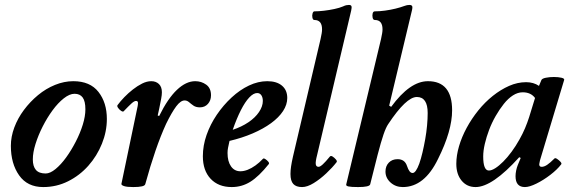

<svg xmlns="http://www.w3.org/2000/svg" viewBox="-20 -745 2306 778"><path d="M155 13Q91 13 57.5 -34.5Q24 -82 24 -154Q24 -191 38 -228.5Q52 -266 77 -299.5Q102 -333 134 -359.5Q166 -386 203 -401Q240 -416 277 -416Q345 -416 379 -372.5Q413 -329 413 -263Q413 -212 393 -162.5Q373 -113 338 -73.5Q303 -34 256 -10.5Q209 13 155 13ZM165 -42Q183 -42 205 -60Q227 -78 248 -107Q269 -136 287 -171Q305 -206 315.5 -240Q326 -274 326 -302Q326 -335 315 -350Q304 -365 282 -365Q262 -365 238.5 -346.5Q215 -328 193 -298Q171 -268 153 -232.5Q135 -197 124 -162Q113 -127 113 -99Q113 -71 125.5 -56.5Q138 -42 165 -42Z M520 13Q494 13 482.5 9Q471 5 472 0L538 -316Q539 -322 539 -324.5Q539 -327 539 -329Q539 -332 537 -334Q535 -336 531 -336Q524 -336 512.5 -325.5Q501 -315 481 -294Q478 -291 470.5 -296Q463 -301 458 -308.5Q453 -316 457 -320Q468 -335 484 -351.5Q500 -368 518.5 -382.5Q537 -397 556 -406.5Q575 -416 593 -416Q612 -416 624 -404.5Q636 -393 636 -371Q636 -360 633 -344.5Q630 -329 625 -304L619 -277L625 -275Q660 -346 697 -381Q734 -416 771 -416Q796 -416 815.5 -402Q835 -388 835 -359Q835 -338 822.5 -324Q810 -310 790 -310Q774 -310 764 -317Q754 -324 746 -331Q738 -338 728 -338Q712 -338 694 -314Q676 -290 653 -243Q631 -195 610 -134Q589 -73 569 0Q568 7 555.5 10Q543 13 520 13Z M919 13Q865 13 833.5 -20.5Q802 -54 802 -112Q802 -155 817 -198Q832 -241 858.5 -280Q885 -319 918.5 -350Q952 -381 989 -398.5Q1026 -416 1063 -416Q1101 -416 1122.5 -398Q1144 -380 1144 -348Q1144 -321 1127 -295Q1110 -269 1078.5 -246Q1047 -223 1004 -204.5Q961 -186 910 -174Q906 -156 904 -146Q902 -136 902 -125Q902 -91 916 -71Q930 -51 954 -51Q968 -51 983.5 -57Q999 -63 1015 -74.5Q1031 -86 1045 -101Q1048 -105 1055 -100.5Q1062 -96 1067 -90Q1072 -84 1069 -80Q1029 -30 994.5 -8.5Q960 13 919 13ZM923 -219Q959 -231 986.5 -249.5Q1014 -268 1029.5 -291Q1045 -314 1045 -336Q1045 -350 1039 -359Q1033 -368 1022 -368Q1007 -368 990 -350Q973 -332 956 -298.5Q939 -265 923 -219Z M1204 13Q1180 13 1168.5 0.5Q1157 -12 1157 -40Q1157 -54 1159.5 -71Q1162 -88 1167 -110L1279 -587Q1282 -601 1283.5 -610Q1285 -619 1285 -626Q1285 -664 1254 -664Q1248 -664 1246 -673Q1244 -682 1246.5 -690.5Q1249 -699 1254 -699Q1271 -699 1292.5 -701.5Q1314 -704 1335 -708.5Q1356 -713 1370 -719Q1378 -723 1384 -724Q1390 -725 1394 -725Q1402 -725 1404 -720Q1406 -715 1403 -702L1265 -117Q1258 -90 1259.5 -79.5Q1261 -69 1271 -69Q1277 -69 1288 -79Q1299 -89 1317 -111Q1321 -115 1328 -110.5Q1335 -106 1341 -99Q1347 -92 1344 -88Q1327 -66 1302 -42.5Q1277 -19 1251 -3Q1225 13 1204 13Z M1431 13Q1403 13 1392 10.5Q1381 8 1383 2L1524 -587Q1527 -601 1528.5 -610Q1530 -619 1530 -626Q1530 -664 1499 -664Q1492 -664 1490 -673Q1488 -682 1490 -690.5Q1492 -699 1499 -699Q1518 -699 1540 -702Q1562 -705 1582.5 -710Q1603 -715 1619 -721Q1624 -723 1629 -724Q1634 -725 1639 -725Q1651 -725 1651 -716Q1651 -712 1650.5 -709Q1650 -706 1649 -702L1557 -317L1565 -312Q1641 -416 1714 -416Q1812 -416 1812 -298Q1812 -215 1755 -101Q1700 13 1612 13Q1583 13 1562.5 -5.5Q1542 -24 1542 -50Q1542 -72 1555.5 -86Q1569 -100 1591 -100Q1620 -100 1629 -73Q1634 -58 1639.5 -51Q1645 -44 1652 -44Q1665 -44 1679 -82Q1686 -102 1692 -127.5Q1698 -153 1703 -181Q1708 -209 1710.5 -236.5Q1713 -264 1713 -287Q1713 -352 1669 -352Q1626 -352 1553 -242Q1544 -229 1534 -200Q1524 -171 1510 -117L1480 2Q1477 13 1431 13Z M1907 13Q1872 13 1850.5 -13Q1829 -39 1829 -81Q1829 -115 1840 -152.5Q1851 -190 1871 -227Q1891 -264 1918 -297.5Q1945 -331 1977 -356.5Q2009 -382 2043 -397Q2077 -412 2112 -412Q2142 -412 2164 -397L2174 -421Q2177 -427 2192 -430Q2207 -433 2224.5 -433Q2242 -433 2255 -430Q2268 -427 2266 -421L2168 -95Q2167 -88 2166 -85Q2165 -82 2165 -79Q2165 -69 2175 -69Q2185 -69 2197 -77Q2209 -85 2227 -103Q2230 -106 2237.5 -101Q2245 -96 2251 -89.5Q2257 -83 2254 -79Q2238 -58 2210 -36.5Q2182 -15 2153.5 -1Q2125 13 2107 13Q2088 13 2078.5 2Q2069 -9 2069 -31Q2069 -42 2071.5 -54Q2074 -66 2078 -76L2090 -105L2084 -108Q1975 13 1907 13ZM1961 -54Q1972 -54 1987 -63.5Q2002 -73 2019 -90Q2036 -107 2053 -130Q2070 -153 2085 -180Q2098 -203 2107.5 -225.5Q2117 -248 2124 -270L2148 -348Q2131 -371 2098 -371Q2078 -371 2058.5 -358.5Q2039 -346 2021.5 -324Q2004 -302 1988.5 -275Q1973 -248 1962 -219Q1951 -190 1944.5 -162Q1938 -134 1938 -111Q1938 -54 1961 -54Z"/></svg>

Font: Junicode VF
Style: Italic
Weight: 400
Italic angle: -11°
Designer: Peter S. Baker
Version: Version 2.209